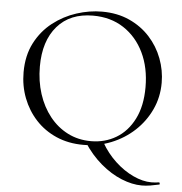

<svg xmlns="http://www.w3.org/2000/svg" viewBox="-56 -689 878 926"><g transform="rotate(5 383.0 -226.5)"><path d="M463 -7.2Q491.4 42.6 532.8 81.3Q574.2 120 620.8 141.7Q667.4 163.4 709.2 163.4Q717.8 163.4 727.9 162.5Q738 161.6 745 160.6Q748 158.8 749.5 164.2Q751 169.6 749 170.6Q727 175.6 705.4 179.1Q683.8 182.6 664 182.6Q617.8 182.6 565.8 161.5Q513.8 140.4 464.9 99Q416 57.6 377.4 -2ZM366 12Q294 12 235.5 -13.5Q177 -39 135.5 -84Q94 -129 71.5 -187.5Q49 -246 49 -312Q49 -393 80.5 -454Q112 -515 164 -555.5Q216 -596 278 -616Q340 -636 401 -636Q475 -636 533.5 -609.5Q592 -583 633 -538Q674 -493 695.5 -436Q717 -379 717 -319Q717 -249 689 -189Q661 -129 612.5 -84Q564 -39 500.5 -13.5Q437 12 366 12ZM401.4 -9Q468.6 -9 523 -41.4Q577.4 -73.8 609.3 -137Q641.2 -200.2 641.2 -290.8Q641.2 -385.2 606.4 -457.6Q571.6 -530 508.4 -571.5Q445.2 -613 359.4 -613Q248.4 -613 186.6 -541.6Q124.8 -470.2 124.8 -346.6Q124.8 -276 144.6 -214.5Q164.4 -153 201.3 -106.7Q238.2 -60.4 288.9 -34.7Q339.6 -9 401.4 -9Z"/></g></svg>

Font: Cormorant Light
Style: Regular
Weight: 300
Designer: Christian Thalmann (Catharsis Fonts)
Foundry: Catharsis Fonts
Version: Version 4.000